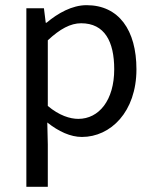

<svg xmlns="http://www.w3.org/2000/svg" viewBox="-20 -518 595 743"><path d="M82 205H165V41L163 -44C207 -9 253 12 297 12C408 12 508 -85 508 -250C508 -401 440 -498 315 -498C259 -498 204 -467 160 -430H157L150 -486H82ZM283 -58C251 -58 209 -71 165 -108V-362C212 -406 253 -428 294 -428C385 -428 422 -357 422 -250C422 -130 363 -58 283 -58Z"/></svg>

Font: DAIFUKU Sans
Style: Regular
Weight: 400
Designer: Original font ‘Source Han Sans JP’ : Paul D. Hunt
Foundry: Daifuku
Version: Version 1.000